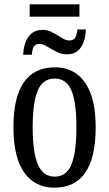

<svg xmlns="http://www.w3.org/2000/svg" viewBox="-20 -857 504 887"><path d="M42 -269Q42 -546 234 -546Q323 -546 372.5 -476Q422 -406 422 -269Q422 10 231 10Q141 10 91.5 -60.5Q42 -131 42 -269ZM333 -269Q333 -384 310 -439Q287 -494 232 -494Q178 -494 154.5 -439Q131 -384 131 -269Q131 -153 155 -97Q179 -41 233 -41Q287 -41 310 -97Q333 -153 333 -269ZM117 -837H347V-780H117ZM177 -719Q198 -719 215 -711Q232 -703 254 -689Q270 -679 279.5 -674.5Q289 -670 298 -670Q320 -670 327 -682Q334 -694 338 -721H377Q375 -670 353.5 -638Q332 -606 290 -606Q268 -606 251.5 -613Q235 -620 210 -635Q195 -644 184.5 -649Q174 -654 165 -654Q143 -654 136 -641.5Q129 -629 127 -604H87Q89 -655 111.5 -687Q134 -719 177 -719Z"/></svg>

Font: Noto Serif Cond
Style: Regular
Weight: 400
Width: 3
Designer: Monotype Design Team
Foundry: Monotype Imaging Inc.
Version: Version 1.001